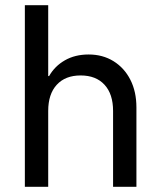

<svg xmlns="http://www.w3.org/2000/svg" viewBox="-20 -720 618 740"><path d="M75.8 0V-700H165.8V-426.7H169.2Q190.8 -465 230 -487.5Q269.2 -510 321.7 -510Q375.8 -510 417.5 -484.2Q459.2 -458.3 482.5 -412.5Q505.8 -366.7 505.8 -305.8V0H415.8V-292.5Q415.8 -357.5 382.9 -393.3Q350 -429.2 290.8 -429.2Q231.7 -429.2 198.8 -393.3Q165.8 -357.5 165.8 -292.5V0Z"/></svg>

Font: Funnel Sans Light
Style: Regular
Weight: 400
Version: Version 1.000